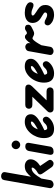

<svg xmlns="http://www.w3.org/2000/svg" viewBox="1190 -2158 978 3398"><g transform="rotate(-90 1679.0 -459.0)"><path d="M115.5 0Q99.5 0 82.2 -7.5Q65 -15 55 -30.8Q45 -46.5 49 -71L191 -874.5Q196.5 -904.5 217.2 -916.5Q238 -928.5 261 -928.5Q292 -928.5 314.2 -909.8Q336.5 -891 331 -856.5L251 -401.5Q288 -447.5 331.5 -478.5Q375 -509.5 441.5 -509.5Q472.5 -509.5 499 -497Q525.5 -484.5 542 -462.5Q558.5 -440.5 558.5 -411.5Q558.5 -366 538.2 -331.5Q518 -297 490.8 -273.8Q463.5 -250.5 441.5 -237L535 -98.5Q549.5 -77.5 549.5 -60Q549.5 -41 529.8 -20.5Q510 0 485 0Q465 0 447 -9.5Q429 -19 417.5 -36L327 -166Q314.5 -185 302.8 -203Q291 -221 291 -237Q291 -251.5 297.8 -261Q304.5 -270.5 312.5 -275.5Q362.5 -303.5 387.5 -330.8Q412.5 -358 412.5 -374Q412.5 -382.5 409.8 -385.2Q407 -388 400.5 -388Q374 -388 350.5 -375.2Q327 -362.5 305.2 -339.2Q283.5 -316 262 -284.5Q240.5 -253 218 -215L191 -62.5Q186 -32 162.5 -16Q139 0 115.5 0Z M698 0Q661.5 0 648.2 -18.5Q635 -37 638.5 -62.5L706 -440.5Q707.5 -449 715.2 -463.2Q723 -477.5 740.5 -489Q758 -500.5 788 -500.5Q822 -500.5 838.2 -482Q854.5 -463.5 849 -432L782 -52.5Q779.5 -37 758.5 -18.5Q737.5 0 698 0ZM738.5 -666.5Q738.5 -697 760.5 -719.8Q782.5 -742.5 813 -742.5Q842.5 -742.5 866.2 -720.8Q890 -699 890 -666.5Q890 -635 867.2 -612.8Q844.5 -590.5 813 -590.5Q783 -590.5 760.8 -612.8Q738.5 -635 738.5 -666.5Z M1097 9Q1016 9 975 -36Q934 -81 934 -167.5Q934 -235.5 957.2 -297Q980.5 -358.5 1020.5 -406.5Q1060.5 -454.5 1111.8 -482Q1163 -509.5 1218.5 -509.5Q1287.5 -509.5 1321.8 -481.8Q1356 -454 1356 -400.5Q1356 -378 1346.8 -356.5Q1337.5 -335 1318.8 -314.2Q1300 -293.5 1272 -272.8Q1244 -252 1206.5 -231Q1183.5 -217.5 1149 -199.8Q1114.5 -182 1074.5 -163Q1075 -154.5 1076.2 -147.8Q1077.5 -141 1079.5 -135.5Q1083.5 -125.5 1090.8 -119Q1098 -112.5 1108 -112.5Q1131 -112.5 1153.8 -123Q1176.5 -133.5 1193.5 -154.5Q1216 -180.5 1242.2 -188Q1268.5 -195.5 1290 -179.5Q1300.5 -172 1307.5 -157Q1314.5 -142 1312.2 -122.2Q1310 -102.5 1291 -79.5Q1256.5 -38.5 1205 -14.8Q1153.5 9 1097 9ZM1090 -279.5Q1104 -287 1117.5 -294.8Q1131 -302.5 1145 -310.5Q1172.5 -326.5 1190.5 -340Q1208.5 -353.5 1217.8 -364.8Q1227 -376 1227 -385Q1227 -391.5 1224.2 -396.5Q1221.5 -401.5 1215 -401.5Q1187 -401.5 1163 -386.2Q1139 -371 1120.5 -343.5Q1102 -316 1090 -279.5Z M1451.5 0Q1419 0 1402.5 -18.8Q1386 -37.5 1387 -62.8Q1388 -88 1407 -107L1666.5 -375.5H1521.5Q1489.5 -375.5 1471.2 -393Q1453 -410.5 1453 -435.5Q1453 -462 1471.2 -481.2Q1489.5 -500.5 1521.5 -500.5H1815Q1848 -500.5 1865.8 -483Q1883.5 -465.5 1881.2 -438.5Q1879 -411.5 1852 -382.5L1602 -124H1763Q1795.5 -124 1813.5 -105.8Q1831.5 -87.5 1831.5 -61.5Q1831.5 -36.5 1813.5 -18.2Q1795.5 0 1763 0Z M2078.5 9Q1997.5 9 1956.5 -36Q1915.5 -81 1915.5 -167.5Q1915.5 -235.5 1938.8 -297Q1962 -358.5 2002 -406.5Q2042 -454.5 2093.2 -482Q2144.5 -509.5 2200 -509.5Q2269 -509.5 2303.2 -481.8Q2337.5 -454 2337.5 -400.5Q2337.5 -378 2328.2 -356.5Q2319 -335 2300.2 -314.2Q2281.5 -293.5 2253.5 -272.8Q2225.5 -252 2188 -231Q2165 -217.5 2130.5 -199.8Q2096 -182 2056 -163Q2056.5 -154.5 2057.8 -147.8Q2059 -141 2061 -135.5Q2065 -125.5 2072.2 -119Q2079.5 -112.5 2089.5 -112.5Q2112.5 -112.5 2135.2 -123Q2158 -133.5 2175 -154.5Q2197.5 -180.5 2223.8 -188Q2250 -195.5 2271.5 -179.5Q2282 -172 2289 -157Q2296 -142 2293.8 -122.2Q2291.5 -102.5 2272.5 -79.5Q2238 -38.5 2186.5 -14.8Q2135 9 2078.5 9ZM2071.5 -279.5Q2085.5 -287 2099 -294.8Q2112.5 -302.5 2126.5 -310.5Q2154 -326.5 2172 -340Q2190 -353.5 2199.2 -364.8Q2208.5 -376 2208.5 -385Q2208.5 -391.5 2205.8 -396.5Q2203 -401.5 2196.5 -401.5Q2168.5 -401.5 2144.5 -386.2Q2120.5 -371 2102 -343.5Q2083.5 -316 2071.5 -279.5Z M2472.5 0Q2445 0 2423 -18.2Q2401 -36.5 2406 -68.5L2472.5 -441.5Q2478 -470.5 2501.2 -485.5Q2524.5 -500.5 2548 -500.5Q2576 -500.5 2598.2 -479.8Q2620.5 -459 2614.5 -424.5L2611 -407.5Q2639.5 -450.5 2668.8 -478.5Q2698 -506.5 2722.5 -506.5Q2746 -506.5 2756 -498Q2766 -489.5 2772.8 -480.8Q2779.5 -472 2792.5 -472Q2807 -472 2821.8 -481.5Q2836.5 -491 2844 -496Q2858.5 -505.5 2881.2 -506Q2904 -506.5 2922.2 -493.5Q2940.5 -480.5 2940.5 -450Q2940.5 -428.5 2930.2 -415.2Q2920 -402 2905.8 -394Q2891.5 -386 2880 -380Q2860.5 -369.5 2833.2 -356.8Q2806 -344 2788.5 -344Q2768.5 -344 2752.2 -351.2Q2736 -358.5 2722.8 -365.8Q2709.5 -373 2697.5 -373Q2689.5 -373 2673 -357.5Q2656.5 -342 2632.5 -307.2Q2608.5 -272.5 2577.5 -215L2549.5 -58.5Q2544 -30 2520.2 -15Q2496.5 0 2472.5 0Z M3115 9Q3086 9 3050.2 0.2Q3014.5 -8.5 2987.5 -25.5Q2946 -52 2934 -81Q2922 -110 2938 -135Q2952.5 -160.5 2982.2 -158.5Q3012 -156.5 3035.5 -141Q3044.5 -136 3068.2 -124.8Q3092 -113.5 3116 -113.5Q3138 -113.5 3147.8 -124.5Q3157.5 -135.5 3157.5 -146.5Q3157.5 -155 3155 -160.2Q3152.5 -165.5 3144 -172Q3130 -182 3109 -195.2Q3088 -208.5 3064.5 -222.5Q3019 -249.5 2995.5 -287.2Q2972 -325 2972 -372Q2972 -437 3020.5 -473.2Q3069 -509.5 3153.5 -509.5Q3182.5 -509.5 3215 -504Q3247.5 -498.5 3275 -485.5Q3315 -466.5 3330.8 -439Q3346.5 -411.5 3329.5 -379Q3316.5 -355.5 3288.2 -355Q3260 -354.5 3232.5 -369Q3215.5 -378 3191.2 -384.5Q3167 -391 3141.5 -391Q3123.5 -391 3113.2 -384.5Q3103 -378 3103 -368Q3103 -355.5 3117.2 -342.5Q3131.5 -329.5 3163.5 -309Q3185 -295 3208.5 -279.8Q3232 -264.5 3244 -252.5Q3263.5 -234 3276.5 -210.8Q3289.5 -187.5 3289.5 -143.5Q3289.5 -98 3268.2 -63.5Q3247 -29 3207.8 -10Q3168.5 9 3115 9Z"/></g></svg>

Font: Edu VIC WA NT Hand
Style: Regular
Weight: 400
Designer: Tina and Corey Anderson, Eben Sorkin, Mirko Velimirovic
Foundry: Google for Education
Version: Version 1.000